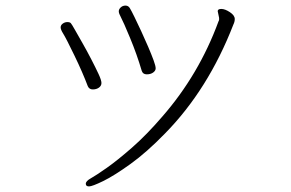

<svg xmlns="http://www.w3.org/2000/svg" viewBox="-20 -663 1040 687"><path d="M487 -410Q491 -397 505 -397Q519 -397 528 -403.5Q537 -410 537 -418.5Q537 -427 529.5 -447.5Q522 -468 510 -496Q498 -524 485 -552Q472 -580 461 -602.5Q450 -625 444.5 -634Q439 -643 429 -643Q419 -643 412 -636.5Q405 -630 405 -622.5Q405 -615 413 -600.5Q421 -586 445.5 -527Q470 -468 487 -410ZM764 -599Q764 -596 764 -593Q764 -590 762 -587Q692 -396 560 -245Q504 -180 452 -134.5Q400 -89 361.5 -62Q323 -35 305 -25Q287 -15 287 -5.5Q287 4 298.5 4Q310 4 349 -15Q388 -34 446.5 -76Q505 -118 571 -186Q725 -343 815 -575Q820 -585 820 -595Q820 -608 802.5 -619.5Q785 -631 772 -631Q759 -631 759 -623ZM294 -355Q299 -343 312 -343Q325 -343 334 -349.5Q343 -356 343 -366Q343 -376 332.5 -398.5Q322 -421 306.5 -451Q291 -481 275 -509Q259 -537 248 -556.5Q237 -576 233.5 -580Q230 -584 221 -584Q212 -584 204.5 -578.5Q197 -573 197 -565Q197 -557 206.5 -542Q216 -527 246 -465Q276 -403 294 -355Z"/></svg>

Font: LXGW WenKai TC Light
Style: Regular
Weight: 300
Designer: LXGW / Fontworks Inc.
Foundry: LXGW / Fontworks Inc.
Version: Version 1.330